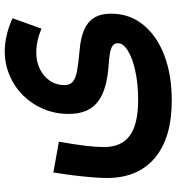

<svg xmlns="http://www.w3.org/2000/svg" viewBox="12 -536 744 809"><g transform="rotate(-90 384.5 -132.0)"><path d="M711.6 -451.8Q676 -467.9 640.6 -476.2Q605.1 -484.5 573.4 -484.5Q518.3 -484.5 470.1 -463.8Q421.9 -443.2 385.8 -406.6Q349.7 -369.9 329.1 -320.9Q308.5 -271.9 308.5 -215.2Q308.5 -171.3 322.1 -140.7Q335.6 -110.1 361.9 -90.7Q388.1 -71.2 426.5 -60.7Q464.8 -50.3 514.4 -46.6Q540.4 -45 561.2 -41.8Q582 -38.6 594.2 -31Q606.5 -23.4 606.5 -7.7Q606.5 15.3 573.9 34.9Q541.4 54.5 487.5 66Q433.6 77.6 368.8 77.6Q264.5 77.6 216.7 42.2Q168.9 6.8 168.9 -66.3Q168.9 -99.9 174.2 -144Q179.5 -188 191.5 -256.3L61.7 -279.7Q55 -237.7 49.7 -195.1Q44.4 -152.6 41.5 -115.8Q38.5 -79.1 38.5 -54Q38.5 76.6 123 147.9Q207.5 219.2 364.8 219.2Q473.8 219.2 556.2 187.5Q638.5 155.8 684.7 98.3Q730.9 40.7 730.9 -35.8Q730.9 -81.3 712.9 -109Q694.9 -136.7 661.1 -150.7Q627.3 -164.7 579.8 -168.8Q524.5 -173.6 491.7 -179.5Q458.8 -185.3 444.4 -197.5Q430 -209.7 430 -233.4Q430 -267.7 448.1 -294.2Q466.2 -320.8 497.2 -336.2Q528.2 -351.6 566.3 -351.6Q615.8 -351.6 667.9 -329.9Z"/></g></svg>

Font: Estedad VF
Style: Regular
Weight: 100
Designer: Amin Abedi
Version: Version 7.3